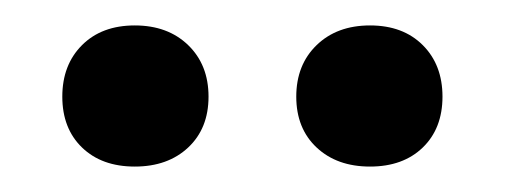

<svg xmlns="http://www.w3.org/2000/svg" viewBox="-20 -621 401 151"><path d="M29 -545Q29 -570 44.5 -585.5Q60 -601 86 -601Q112 -601 128 -585.5Q144 -570 144 -545Q144 -520 128 -505Q112 -490 86 -490Q60 -490 44.5 -505Q29 -520 29 -545ZM213 -545Q213 -570 229 -585.5Q245 -601 271 -601Q297 -601 312.5 -585.5Q328 -570 328 -545Q328 -520 312.5 -505Q297 -490 271 -490Q245 -490 229 -505Q213 -520 213 -545Z"/></svg>

Font: Ysabeau Infant Semibold
Style: Regular
Weight: 600
Designer: Christian Thalmann (Catharsis Fonts)
Version: Version 0.003